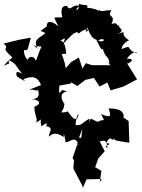

<svg xmlns="http://www.w3.org/2000/svg" viewBox="-53 -763 773 1045"><path d="M433 -117C388 -91 394 -79 358 -83C362 -146 387 -163 365 -113C340 -118 306 -142 350 -115C288 -180 344 -150 280 -151C317 -204 279 -229 301 -189C269 -238 280 -259 312 -266C263 -279 298 -271 268 -258L270 -297L335 -309L332 -316L368 -295L411 -328L458 -339L489 -292L531 -314L549 -271L621 -293L693 -331L638 -419C641 -409 696 -447 638 -443C656 -473 688 -488 693 -473C624 -493 676 -524 610 -496C606 -519 648 -548 651 -543C585 -582 655 -602 584 -576C642 -601 576 -616 600 -624C576 -618 592 -647 554 -632C580 -688 524 -666 554 -707C520 -711 492 -689 484 -717C488 -685 499 -714 422 -721C425 -747 411 -727 376 -743C387 -700 335 -701 383 -731C332 -743 336 -695 310 -731C260 -733 293 -657 285 -669C235 -664 234 -685 265 -619C206 -671 189 -630 212 -597C220 -629 207 -624 207 -624C154 -581 163 -603 194 -583C159 -552 125 -551 152 -497C119 -530 119 -510 173 -510C141 -440 148 -419 134 -447C112 -465 85 -443 99 -408C136 -422 77 -428 77 -490C102 -493 92 -476 115 -558L53 -547L-33 -526C2 -495 -44 -508 -10 -474C28 -434 18 -467 -33 -405C29 -431 -20 -410 -2 -435C44 -408 24 -413 68 -362C13 -390 49 -342 33 -353C54 -334 101 -310 74 -332C105 -343 148 -360 170 -300L106 -275C147 -276 140 -265 154 -273C163 -244 158 -225 119 -223C147 -223 187 -204 134 -182C136 -124 156 -117 142 -96C194 -121 157 -126 173 -75C232 -123 179 -46 202 -77C242 -63 213 -46 213 -18C245 -55 281 -22 295 -18C292 -39 294 -51 304 11C324 15 358 -32 374 26C347 2 361 25 410 22C404 15 410 5 438 -6C448 4 463 13 463 13C500 11 527 -22 532 43C500 25 573 24 526 15C551 -39 560 19 566 -11C568 4 585 3 651 14L647 -104L616 -126L620 -127C621 -150 608 -173 538 -173C552 -131 554 -119 497 -142C525 -88 509 -122 482 -100C456 -103 433 -138 437 -92ZM520 -440 548 -408H449L414 -419L396 -390L376 -450L334 -425L305 -392C291 -475 265 -470 307 -470C305 -510 296 -548 264 -542C286 -535 318 -584 288 -522C336 -570 347 -586 369 -588C378 -566 380 -603 430 -604C400 -566 422 -614 422 -614C445 -555 454 -552 482 -543C524 -568 522 -517 471 -548C483 -524 501 -479 506 -499C522 -439 540 -464 542 -416ZM490 229 499 167 465 147 482 99 517 60C499 25 481 -10 463 -44L439 -8L377 -14L395 -61L385 23L373 7L342 97L350 111L346 154L397 251V262L418 213L501 211Z"/></svg>

Font: Asimov Aggro
Style: Condensed
Weight: 500
Designer: Google
Version: Version 2.000980; 2014